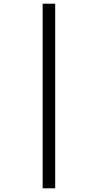

<svg xmlns="http://www.w3.org/2000/svg" viewBox="-20 -780 530 1040"><path d="M211 240H279V-760H211Z"/></svg>

Font: Noto Serif Display Condensed ExtraBold
Style: Regular
Weight: 800
Width: 3
Designer: Monotype Design Team
Foundry: Monotype Imaging Inc.
Version: Version 2.009